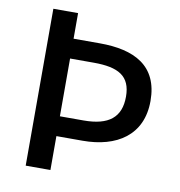

<svg xmlns="http://www.w3.org/2000/svg" viewBox="-82 -812 832 887"><g transform="rotate(10 334.0 -368.0)"><path d="M97 0H213V-159H336C495 -159 613 -233 613 -394C613 -560 498 -616 336 -616H213V-736H97ZM213 -252V-523H324C440 -523 498 -491 498 -394C498 -297 442 -252 324 -252Z"/></g></svg>

Font: Genne Gothic Medium
Style: Regular
Weight: 500
Designer: Ryoko NISHIZUKA (kana & ideographs); Paul D. Hunt (Latin, Greek & Cyrillic); Wenlong ZHANG (bopomofo); Sandoll Communica
Foundry: Adobe Systems Incorporated
Version: Version 1.004;PS 1.004;hotconv 16.6.51;makeotf.lib2.5.65220